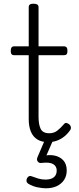

<svg xmlns="http://www.w3.org/2000/svg" viewBox="-20 -750 428 1036"><path d="M240 17Q205 17 181.5 2.5Q158 -12 146.5 -40Q135 -68 135 -107V-452H57Q47 -452 42.5 -457.5Q38 -463 38 -475Q38 -488 42.5 -494Q47 -500 57 -500H135V-711Q135 -721 141 -725.5Q147 -730 160 -730Q174 -730 181 -725.5Q188 -721 188 -711V-500H324Q335 -500 339.5 -494Q344 -488 344 -475Q344 -463 339.5 -457.5Q335 -452 324 -452H188V-119Q188 -78 199.5 -54.5Q211 -31 246 -31Q271 -31 289 -45Q307 -59 324 -79Q331 -88 338.5 -86.5Q346 -85 354 -79Q361 -72 362.5 -64.5Q364 -57 360 -50Q346 -29 327.5 -14Q309 1 287 9Q265 17 240 17ZM227 266Q211 266 184 261Q157 256 132 241Q124 235 123 227.5Q122 220 126 211Q131 203 137.5 200.5Q144 198 153 202Q168 208 186.5 213.5Q205 219 225 219Q255 219 270.5 206.5Q286 194 286 170Q286 147 267 135.5Q248 124 206 129Q198 130 193 128.5Q188 127 184 122Q179 115 179.5 109Q180 103 184 94L226 -4H271L222 108L205 94Q242 83 272.5 89Q303 95 321.5 115Q340 135 340 170Q340 199 326 220.5Q312 242 287 254Q262 266 227 266Z"/></svg>

Font: Playwrite CL ExtraLight
Style: Regular
Weight: 200
Designer: Veronika Burian, José Scaglione
Foundry: TypeTogether
Version: Version 1.002